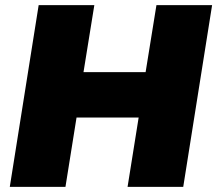

<svg xmlns="http://www.w3.org/2000/svg" viewBox="-20 -725 843 745"><path d="M18 0ZM18 0 130 -705H346L304 -445H545L587 -705H803L691 0H475L518 -269H277L234 0Z"/></svg>

Font: Winston Black
Style: Italic
Weight: 900
Italic angle: -9°
Designer: Original fonts by Vernon Adams / Changes by Cristiano Sobral
Foundry: VOriginal fonts by Vernon Adams / Changes by Cristiano Sobral
Version: Version 2.503;July 17, 2020;FontCreator 13.0.0.2655 64-bit